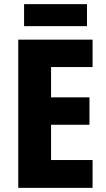

<svg xmlns="http://www.w3.org/2000/svg" viewBox="-20 -905 511 925"><path d="M426 0H68V-714H426V-582H226V-436H411V-304H226V-134H426ZM399 -885V-779H96V-885Z"/></svg>

Font: Noto Sans Condensed ExtraBold
Style: Regular
Weight: 800
Width: 3
Designer: Monotype Design Team
Foundry: Monotype Imaging Inc.
Version: Version 2.013; ttfautohint (v1.8.4.7-5d5b)